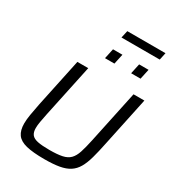

<svg xmlns="http://www.w3.org/2000/svg" viewBox="-242 -1181 1205 1326"><g transform="rotate(30 360.5 -518.0)"><path d="M321.1 8Q230.3 8 177 -5.1Q123.8 -18.2 100.9 -49.9Q78 -81.6 78 -136.6Q78 -167.5 84.8 -208.1Q91.5 -248.8 101.9 -300.5L183.8 -688H270.4L181.5 -268.9Q173.6 -229.7 168.3 -200.5Q163.1 -171.3 163.1 -149.1Q163.1 -115.6 177.4 -97.2Q191.7 -78.8 225.9 -71.7Q260.1 -64.6 319.6 -64.6Q383.5 -64.6 421.7 -72.9Q459.8 -81.2 481.4 -103.4Q503.1 -125.5 516.1 -165.6Q529.2 -205.6 542.6 -268.9L631.5 -688H718L636.1 -300.5Q621.1 -226.3 606.3 -173.2Q591.6 -120.1 571.2 -85Q550.9 -50 519.3 -29.5Q487.7 -9 439.8 -0.5Q391.9 8 321.1 8ZM544.4 -805.7 561.8 -886.3H636.8L619.5 -805.7ZM336.1 -805.7 353.4 -886.3H428.5L411.1 -805.7ZM363.2 -986.2 376.2 -1044.2H680.8L668.4 -986.2Z"/></g></svg>

Font: Saira Thin
Style: Italic
Weight: 100
Italic angle: -12°
Designer: Hector Gatti with collaboration of the Omnibus-Type team
Foundry: Omnibus-Type
Version: Version 1.101